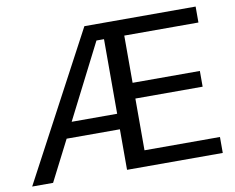

<svg xmlns="http://www.w3.org/2000/svg" viewBox="-75 -778 1075 877"><g transform="rotate(-10 462.5 -340.0)"><path d="M6 0H103L199 -188H446V0H890V-74H540V-314H852V-387H540V-606H884V-680H368ZM235 -260 411 -606H446V-260Z"/></g></svg>

Font: Ronzino
Style: Regular
Weight: 400
Designer: Nunzio Mazzaferro
Foundry: Collletttivo
Version: Version 1.000;Glyphs 3.3 (3337)